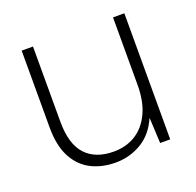

<svg xmlns="http://www.w3.org/2000/svg" viewBox="-97 -603 731 717"><g transform="rotate(-20 268.5 -244.5)"><path d="M247 12Q193 12 150.5 -9.5Q108 -31 83.5 -77Q59 -123 59 -196V-501H104V-202Q104 -113 143 -71Q182 -29 254 -29Q304 -29 341.5 -52.5Q379 -76 400.5 -121.5Q422 -167 422 -233V-501H467V0H427L422 -102Q397 -44 350 -16Q303 12 247 12Z"/></g></svg>

Font: DM Sans 17pt ExtraLight
Style: Regular
Weight: 250
Version: Version 4.004;gftools[0.9.30]